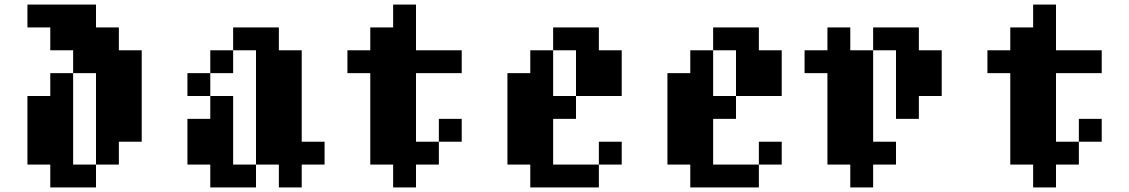

<svg xmlns="http://www.w3.org/2000/svg" viewBox="-20 -720 4940 840"><path d="M100 -600V-700H400V-600H500V-500H600V-100H500V0H400V-400H300V-500H200V-600ZM100 0V-300H200V-400H300V0H400V100H200V0Z M1100 0V-500H1000V-600H1200V-500H1300V-100H1400V0H1300V100H1200V0ZM800 0V-200H900V-300H1000V0H1100V100H900V0ZM800 -300V-400H900V-300ZM900 -400V-500H1000V-400Z M1800 0V100H1700V0H1600V-400H1500V-500H1600V-600H1700V-700H1800V-500H2000V-400H1800V-100H1900V0ZM1900 -100V-200H2000V-100Z M2500 -200H2400V0H2600V100H2300V0H2200V-400H2300V-500H2400V-300H2500ZM2400 -500V-600H2600V-500H2700V-300H2500V-500ZM2600 0V-100H2700V0Z M3200 -200H3100V0H3300V100H3000V0H2900V-400H3000V-500H3100V-300H3200ZM3100 -500V-600H3300V-500H3400V-300H3200V-500ZM3300 0V-100H3400V0Z M3800 100H3700V0H3600V-400H3500V-500H3600V-600H3700V-500H3800V-100H3900V0H3800ZM3800 -500V-600H4000V-500H4100V-300H4000V-200H3900V-500Z M4600 0V100H4500V0H4400V-400H4300V-500H4400V-600H4500V-700H4600V-500H4800V-400H4600V-100H4700V0ZM4700 -100V-200H4800V-100Z"/></svg>

Font: FT88 Gothique
Style: Regular
Weight: 400
Designer: Ange Degheest & Oriane Charvieux
Foundry: Velvetyne Type Foundry
Version: Version 1.000;FEAKit 1.0